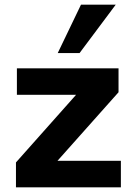

<svg xmlns="http://www.w3.org/2000/svg" viewBox="-20 -798 570 818"><path d="M225 -113H495V0H48V-106L304 -394H52V-507H485V-405ZM319 -572H226L325 -778H473Z"/></svg>

Font: Muli ExtraBold
Style: Regular
Weight: 800
Designer: Vernon Adams
Foundry: Vernon Adams
Version: Version 2.000